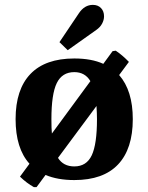

<svg xmlns="http://www.w3.org/2000/svg" viewBox="-20 -732 609 788"><path d="M62 -7 101 -60Q44 -123 44 -243Q44 -365 105 -428.5Q166 -492 285 -492Q356 -492 404 -470L442 -522L455 -524Q482 -506 509 -478L469 -424Q525 -360 525 -243Q525 -121 464.5 -57Q404 7 285 7Q216 7 167 -14L130 36H119Q90 20 62 -7ZM285 -436Q235 -436 213 -391Q191 -346 191 -243Q191 -202 193 -184L351 -399Q329 -436 285 -436ZM378 -243Q378 -265 376 -297L218 -84Q240 -49 285 -49Q335 -49 356.5 -94.5Q378 -140 378 -243ZM304 -678Q327 -712 361 -712Q382 -712 394.5 -699Q407 -686 407 -665Q407 -650 399 -635Q391 -620 375 -609L258 -526L224 -559Z"/></svg>

Font: Caladea
Style: Bold
Weight: 700
Designer: Carolina Giovagnoli and Andres Torresi
Foundry: Carolina Giovagnoli & Andres Torresi
Version: Version 1.001